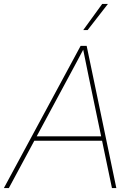

<svg xmlns="http://www.w3.org/2000/svg" viewBox="-33 -962 693 982"><path d="M-13.2 0 379.4 -727.5H410.2L562 0H539.6L421.9 -563.5Q414.1 -602.5 406 -641.6Q397.9 -680.7 390.1 -719.7H398.9Q377.9 -680.7 357.4 -641.6Q336.9 -602.5 315.4 -563.5L12.2 0ZM133.8 -242.2 137.7 -264.6H499L495.1 -242.2ZM392.6 -808.1 489.7 -941.9H519L415 -808.1Z"/></svg>

Font: Inter Thin
Style: Italic
Weight: 250
Italic angle: -9.3988°
Designer: Rasmus Andersson
Foundry: rsms
Version: Version 4.001;git-66647c0bb